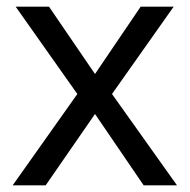

<svg xmlns="http://www.w3.org/2000/svg" viewBox="-20 -556 569 576"><path d="M212 -274 27 -536H127L265 -334L402 -536H501L316 -274L511 0H411L265 -214L117 0H18Z"/></svg>

Font: ltelugu15
Style: Book
Weight: 400
Designer: Jelle Bosma - Monotype Design Team
Foundry: Monotype Imaging Inc.
Version: Version 2.003